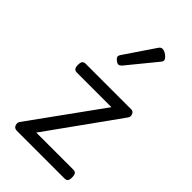

<svg xmlns="http://www.w3.org/2000/svg" viewBox="-252 -919 999 999"><g transform="rotate(45 247.5 -419.0)"><path d="M85 0Q65 0 59.5 -16Q54 -32 62 -43L345 -435H91Q78 -435 72 -442.5Q66 -450 66 -468Q66 -486 72 -493Q78 -500 91 -500H425Q436 -500 442 -493Q448 -486 449 -476Q450 -466 443 -457L162 -65H435Q448 -65 453.5 -57Q459 -49 459 -30Q459 -14 453.5 -7Q448 0 435 0ZM214 -617Q205 -617 193 -627Q181 -637 181 -645Q181 -648 182 -651Q183 -654 186 -659L299 -826Q303 -832 308 -835Q313 -838 319 -838Q328 -838 339 -832Q350 -826 358.5 -817Q367 -808 367 -801Q367 -795 365 -791.5Q363 -788 357 -781L231 -627Q221 -617 214 -617Z"/></g></svg>

Font: Playwrite US Modern Light
Style: Regular
Weight: 300
Designer: Veronika Burian, José Scaglione
Foundry: TypeTogether
Version: Version 1.003